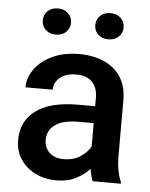

<svg xmlns="http://www.w3.org/2000/svg" viewBox="-53 -769 644 823"><g transform="rotate(5 269.5 -357.5)"><path d="M376 0Q367.2 -19.5 362.3 -52.2Q339.4 -26.9 304.2 -8.5Q269 9.8 220.7 9.8Q168.9 9.8 128.4 -10.7Q87.9 -31.2 64.9 -66.9Q42 -102.5 42 -147.5Q42 -231.4 104.7 -276.4Q167.5 -321.3 283.2 -321.3H358.4V-357.9Q358.4 -399.9 335.4 -424.8Q312.5 -449.7 265.1 -449.7Q222.2 -449.7 196.5 -428.7Q170.9 -407.7 170.9 -376H53.7Q53.7 -418 80.6 -455.1Q107.4 -492.2 156.2 -515.1Q205.1 -538.1 271.5 -538.1Q331.1 -538.1 377.2 -518.1Q423.3 -498 450 -457.8Q476.6 -417.5 476.6 -356.9V-122.1Q476.6 -50.3 496.6 -7.8V0ZM243.7 -83.5Q285.6 -83.5 315.7 -103.5Q345.7 -123.5 358.4 -148.4V-248.5H292Q226.1 -248.5 192.9 -224.6Q159.7 -200.7 159.7 -158.7Q159.7 -126.5 181.6 -105Q203.6 -83.5 243.7 -83.5ZM102.5 -668.5Q102.5 -692.4 119.1 -708.7Q135.7 -725.1 163.1 -725.1Q190.9 -725.1 207.5 -708.7Q224.1 -692.4 224.1 -668.5Q224.1 -645 207.5 -628.7Q190.9 -612.3 163.1 -612.3Q135.7 -612.3 119.1 -628.7Q102.5 -645 102.5 -668.5ZM328.6 -668Q328.6 -691.9 345.2 -708.3Q361.8 -724.6 389.6 -724.6Q417 -724.6 433.8 -708.3Q450.7 -691.9 450.7 -668Q450.7 -644 433.8 -627.9Q417 -611.8 389.6 -611.8Q361.8 -611.8 345.2 -627.9Q328.6 -644 328.6 -668Z"/></g></svg>

Font: Vazirmatn RD UI Medium
Style: Regular
Weight: 500
Designer: Saber Rastikerdar
Foundry: Saber Rastikerdar
Version: Version 33.003